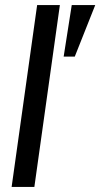

<svg xmlns="http://www.w3.org/2000/svg" viewBox="-20 -740 397 760"><path d="M26 0 127 -720H217L116 0ZM232 -516 264 -720H357L276 -516Z"/></svg>

Font: Host Grotesk
Style: Italic
Weight: 400
Italic angle: -8°
Designer: Doğukan Karapınar based on Poppins by Indian Type Foundry, Jonny Pinhorn
Foundry: Element Type
Version: Version 1.001; ttfautohint (v1.8.4.7-5d5b)